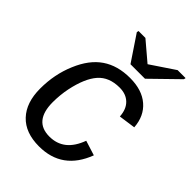

<svg xmlns="http://www.w3.org/2000/svg" viewBox="-216 -825 932 932"><g transform="rotate(45 250.0 -359.0)"><path d="M229 -59.6Q279.3 -59.6 314.5 -87.6Q349.6 -115.7 370.1 -171.9L446.3 -147.9Q386.7 9.8 227.1 9.8Q133.3 9.8 83 -43.5Q32.7 -96.7 32.7 -192.9Q32.7 -291 68.4 -374.5Q103.5 -458.5 161.9 -498.3Q220.2 -538.1 305.2 -538.1Q387.7 -538.1 435.8 -496.6Q483.9 -455.1 488.8 -382.8L402.3 -370.6Q399.4 -418 373 -443.6Q346.7 -469.2 302.2 -469.2Q230.5 -469.2 191.2 -424.6Q151.9 -379.9 132.3 -286.6Q127.4 -262.7 125 -238Q122.6 -213.4 122.6 -189.9Q122.6 -59.6 229 -59.6ZM494.1 -718.3 358.9 -586.4H259.3L170.9 -718.3L172.9 -728H220.2L317.4 -645.5H318.4L441.4 -728H496.1Z"/></g></svg>

Font: Arimo
Style: Italic
Weight: 400
Italic angle: -12°
Designer: Steve Matteson
Foundry: Monotype Imaging Inc.
Version: Version 1.33